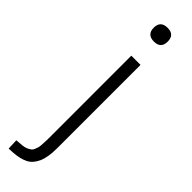

<svg xmlns="http://www.w3.org/2000/svg" viewBox="-308 -721 872 872"><g transform="rotate(45 127.5 -285.0)"><path d="M183.6 -690.4Q183.6 -734.4 139.2 -734.4Q93.8 -734.4 93.8 -690.4Q93.8 -646 139.2 -646Q183.6 -646 183.6 -690.4ZM170.9 -528.3H111.8V-21V12.7Q111.3 23.4 110.4 40Q109.9 54.7 107.9 62.5Q106 68.8 102.1 79.1Q98.1 89.4 93.3 92.8Q86.9 97.7 80.1 101.1Q73.2 105.5 61.5 107.9Q50.8 110.4 36.6 110.8L14.2 112.8L16.1 164.1L43.9 162.6Q86.9 159.7 114.7 145.5Q141.1 131.8 156.2 98.1Q170.9 64.9 170.9 7.8Z"/></g></svg>

Font: My Font
Style: ExtraLight
Weight: 500
Designer: Vernon Adams
Foundry: newtypography
Version: Version 0.001